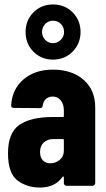

<svg xmlns="http://www.w3.org/2000/svg" viewBox="-20 -835 478 863"><path d="M16 -146Q16 -239 67.5 -274Q119 -309 216 -309H262Q267 -309 267 -314V-339Q267 -367 253 -384Q239 -401 217 -401Q199 -401 187 -390.5Q175 -380 172 -361Q171 -349 159 -349L42 -350Q30 -350 30 -362Q35 -435 86 -478.5Q137 -522 218 -522Q303 -522 355.5 -476.5Q408 -431 408 -352V-12Q408 -7 404.5 -3.5Q401 0 396 0H279Q274 0 270.5 -3.5Q267 -7 267 -12V-37Q267 -40 265 -41.5Q263 -43 262 -41Q228 8 159 8Q101 8 58.5 -24Q16 -56 16 -146ZM206 -101Q230 -101 248.5 -116.5Q267 -132 267 -158V-205Q267 -210 262 -210H221Q193 -210 176.5 -194.5Q160 -179 160 -152Q160 -127 173 -114Q186 -101 206 -101ZM95 -691Q95 -744 130.5 -779.5Q166 -815 218 -815Q271 -815 306.5 -779.5Q342 -744 342 -691Q342 -639 306.5 -603Q271 -567 218 -567Q166 -567 130.5 -602.5Q95 -638 95 -691ZM218 -641Q238 -641 253 -655.5Q268 -670 268 -691Q268 -713 253.5 -727.5Q239 -742 218 -742Q198 -742 183.5 -727.5Q169 -713 169 -691Q169 -670 183.5 -655.5Q198 -641 218 -641Z"/></svg>

Font: Barlow Condensed
Style: Bold
Weight: 700
Width: 3
Designer: Jeremy Tribby
Foundry: Tribby Type
Version: Version 1.500